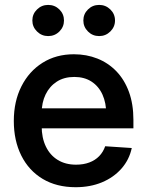

<svg xmlns="http://www.w3.org/2000/svg" viewBox="-20 -763 607 794"><path d="M293 11.2Q213.9 11.2 156.5 -23.2Q99.1 -57.6 68.1 -119.6Q37.1 -181.6 37.1 -262.7Q37.1 -343.8 68.6 -406Q100.1 -468.3 156 -503.4Q211.9 -538.6 285.6 -538.6Q337.9 -538.6 382.8 -520.8Q427.7 -502.9 461.2 -468.3Q494.6 -433.6 513.2 -383.1Q531.7 -332.5 531.7 -267.1V-232.4H90.3V-314.9H472.7L419.4 -291Q419.4 -337.4 403.8 -371.8Q388.2 -406.2 358.6 -425.5Q329.1 -444.8 287.1 -444.8Q245.1 -444.8 215.1 -425.5Q185.1 -406.2 168.7 -372.6Q152.3 -338.9 152.3 -295.4V-242.2Q152.3 -192.9 169.7 -157Q187 -121.1 218.8 -101.6Q250.5 -82 294.4 -82Q325.2 -82 349.4 -91.1Q373.5 -100.1 390.1 -117.2Q406.7 -134.3 415 -158.2L524.9 -150.9Q514.6 -102.5 482.4 -65.9Q450.2 -29.3 401.6 -9Q353 11.2 293 11.2ZM390.1 -613.8Q362.8 -613.8 343.8 -632.8Q324.7 -651.9 324.7 -678.2Q324.7 -705.1 343.8 -723.9Q362.8 -742.7 390.1 -742.7Q417 -742.7 436.3 -723.9Q455.6 -705.1 455.6 -678.2Q455.6 -651.9 436.3 -632.8Q417 -613.8 390.1 -613.8ZM179.2 -613.8Q152.3 -613.8 133.1 -632.8Q113.8 -651.9 113.8 -678.2Q113.8 -705.1 133.1 -723.9Q152.3 -742.7 179.2 -742.7Q206.5 -742.7 225.6 -723.9Q244.6 -705.1 244.6 -678.2Q244.6 -651.9 225.6 -632.8Q206.5 -613.8 179.2 -613.8Z"/></svg>

Font: Inter Cardless Tabular Medium
Style: Regular
Weight: 500
Designer: Rasmus Andersson
Foundry: rsms
Version: Version 4.000;git-4fc901f